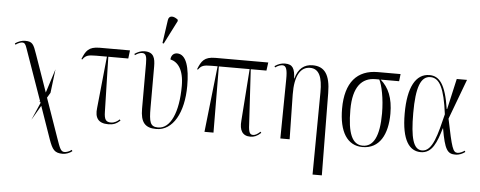

<svg xmlns="http://www.w3.org/2000/svg" viewBox="-61 -968 3445 1379"><g transform="rotate(5 1661.5 -279.0)"><path d="M185 22 247 -84 329 151C355 223 371 246 430 246C454 246 482 235 498 221L493 212C477 225 456 232 442 232C416 232 408 212 382 137L283 -146L305 -183L326 -354L271 -182L177 -450C153 -520 144 -539 92 -539C67 -539 42 -530 19 -514L24 -505C41 -518 61 -525 71 -525C90 -525 96 -513 105 -487L235 -118L230 -113H237L240 -104Z M737 6C772 6 795 -2 823 -28L817 -36C804 -23 782 -8 756 -8C719 -8 707 -26 706 -81L696 -477H840L847 -536H629C548 -536 529 -503 505 -444L511 -441C533 -471 548 -477 609 -477H686L648 -104C639 -33 665 6 737 6Z M1084 -606 1170 -775V-785C1142 -809 1104 -815 1099 -776L1075 -609ZM1084 10C1204 10 1279 -125 1279 -318C1279 -447 1254 -544 1187 -544C1164 -544 1144 -529 1142 -497C1196 -484 1240 -433 1240 -314C1240 -123 1185 -2 1096 -2C1039 -2 1030 -35 1030 -140V-435C1030 -496 1019 -539 953 -539C927 -539 904 -530 881 -514L885 -505C905 -519 921 -525 937 -525C964 -525 970 -501 970 -451V-127C970 -29 1002 10 1084 10Z M1431 0H1496L1493 -477H1715L1688 -104C1681 -32 1706 6 1762 6C1787 6 1810 -2 1838 -28L1832 -36C1812 -17 1795 -8 1781 -8C1758 -8 1748 -22 1746 -81L1723 -477H1836L1844 -536H1463C1382 -536 1363 -503 1339 -444L1345 -441C1367 -471 1382 -477 1443 -477H1484Z M2231 238H2298L2292 -355C2291 -486 2251 -544 2164 -544C2104 -544 2060 -511 2041 -438H2039C2036 -507 2022 -539 1965 -539C1939 -539 1916 -531 1891 -514L1896 -505C1918 -521 1936 -525 1948 -525C1975 -525 1984 -496 1983 -426L1978 0H2045L2039 -322C2037 -458 2078 -524 2147 -524C2213 -524 2237 -463 2236 -355Z M2571 10C2693 10 2750 -96 2750 -246C2750 -359 2718 -433 2659 -484H2792L2798 -536H2635C2485 -536 2401 -442 2401 -252C2401 -87 2460 10 2571 10ZM2572 0C2495 0 2461 -81 2461 -250C2461 -416 2524 -484 2622 -484H2649C2669 -447 2690 -350 2690 -243C2690 -78 2649 0 2572 0Z M2991 10C3074 10 3104 -73 3134 -174H3136C3162 -23 3183 6 3239 6C3270 6 3292 -6 3310 -19L3305 -28C3293 -19 3271 -8 3255 -8C3221 -8 3212 -38 3169 -247L3277 -536H3203L3153 -315H3150C3123 -492 3077 -547 3006 -547C2907 -547 2852 -446 2852 -257C2852 -62 2910 10 2991 10ZM2999 -3C2936 -3 2913 -88 2913 -266C2913 -451 2944 -533 3014 -533C3079 -533 3116 -464 3140 -276C3104 -131 3076 -3 2999 -3Z"/></g></svg>

Font: Noto Serif Display ExtraCondensed Light
Style: Regular
Weight: 300
Width: 2
Designer: Monotype Design Team
Foundry: Monotype Imaging Inc.
Version: Version 2.009